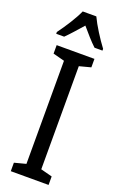

<svg xmlns="http://www.w3.org/2000/svg" viewBox="-176 -976 635 1022"><g transform="rotate(20 141.5 -465.0)"><path d="M180 -930H103C84 -887 47 -829 11 -780V-770H56C80 -793 111 -829 142 -864C172 -829 200 -796 228 -770H273V-780C240 -824 201 -885 180 -930ZM248 0V-48L183 -65V-649L248 -666V-714H34V-666L99 -649V-65L34 -48V0Z"/></g></svg>

Font: Noto Sans UI Condensed
Style: Regular
Weight: 400
Width: 3
Designer: Monotype Design Team
Foundry: Monotype Imaging Inc.
Version: Version 1.901